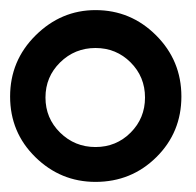

<svg xmlns="http://www.w3.org/2000/svg" viewBox="-22 -889 388 380"><path d="M167 -598Q126 -598 97 -626.5Q68 -655 68 -696Q68 -737 97 -765.5Q126 -794 167 -794Q208 -794 236.5 -765.5Q265 -737 265 -696Q265 -655 236.5 -626.5Q208 -598 167 -598ZM167 -869Q99 -869 48.5 -819Q-2 -769 -2 -698Q-2 -627 48 -578Q98 -529 167 -529Q238 -529 287.5 -578Q337 -627 337 -698Q337 -769 287 -819Q237 -869 167 -869Z"/></svg>

Font: MM Taunggyi
Style: Regular
Weight: 400
Designer: Khon Soe Zaw Thu
Version: Version 1.00 July 18, 2016, initial release